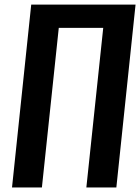

<svg xmlns="http://www.w3.org/2000/svg" viewBox="-20 -830 620 850"><path d="M33.2 0 118.2 -809.6H580.1L495.1 0H362.3L437 -706.5H240.2L165.5 0Z"/></svg>

Font: Oswald
Style: Medium
Weight: 500
Designer: Vernon Adams
Foundry: Vernon Adams
Version: 3.0; ttfautohint (v0.94.23-7a4d-dirty) -l 8 -r 50 -G 150 -x 